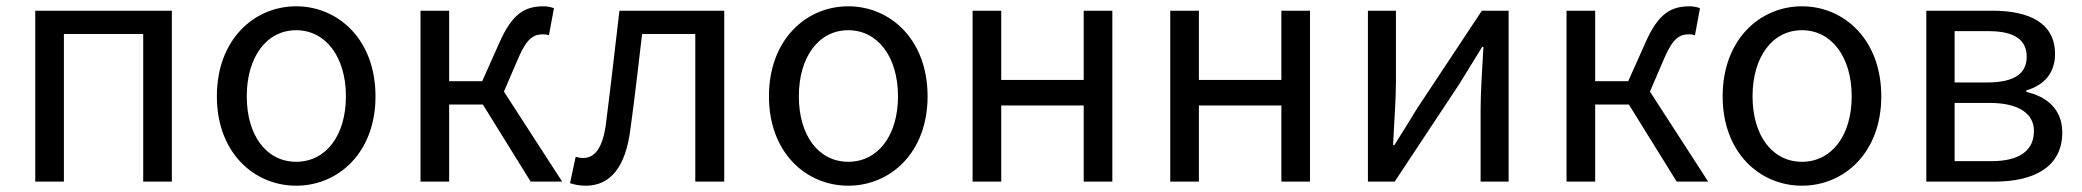

<svg xmlns="http://www.w3.org/2000/svg" viewBox="-20 -577 6615 610"><path d="M92 0H183V-469H435V0H526V-543H92Z M921 13C1054 13 1173 -91 1173 -271C1173 -452 1054 -557 921 -557C788 -557 669 -452 669 -271C669 -91 788 13 921 13ZM921 -63C827 -63 764 -146 764 -271C764 -396 827 -481 921 -481C1015 -481 1079 -396 1079 -271C1079 -146 1015 -63 921 -63Z M1581 -286 1627 -393C1655 -458 1677 -468 1706 -468C1714 -468 1718 -467 1724 -465L1740 -551C1732 -554 1720 -557 1708 -557C1649 -557 1608 -536 1566 -440L1512 -319H1407V-543H1316V0H1407V-245H1514L1666 0H1766Z M1841 13C1920 13 1968 -47 1983 -168C1997 -268 2008 -369 2020 -469H2189V0H2281V-543H1948C1934 -425 1921 -308 1906 -191C1897 -110 1871 -75 1833 -75C1823 -75 1816 -77 1809 -79L1791 5C1807 10 1821 13 1841 13Z M2675 13C2808 13 2927 -91 2927 -271C2927 -452 2808 -557 2675 -557C2542 -557 2423 -452 2423 -271C2423 -91 2542 13 2675 13ZM2675 -63C2581 -63 2518 -146 2518 -271C2518 -396 2581 -481 2675 -481C2769 -481 2833 -396 2833 -271C2833 -146 2769 -63 2675 -63Z M3070 0H3161V-242H3423V0H3514V-543H3423V-323H3161V-543H3070Z M3698 0H3789V-242H4051V0H4142V-543H4051V-323H3789V-543H3698Z M4326 0H4411L4617 -311C4637 -344 4668 -394 4689 -428H4693C4689 -357 4684 -284 4684 -227V0H4773V-543H4688L4482 -232C4462 -199 4431 -149 4410 -116H4406C4409 -186 4415 -259 4415 -316V-543H4326Z M5222 -286 5268 -393C5296 -458 5318 -468 5347 -468C5355 -468 5359 -467 5365 -465L5381 -551C5373 -554 5361 -557 5349 -557C5290 -557 5249 -536 5207 -440L5153 -319H5048V-543H4957V0H5048V-245H5155L5307 0H5407Z M5705 13C5838 13 5957 -91 5957 -271C5957 -452 5838 -557 5705 -557C5572 -557 5453 -452 5453 -271C5453 -91 5572 13 5705 13ZM5705 -63C5611 -63 5548 -146 5548 -271C5548 -396 5611 -481 5705 -481C5799 -481 5863 -396 5863 -271C5863 -146 5799 -63 5705 -63Z M6100 0H6317C6443 0 6532 -47 6532 -156C6532 -233 6479 -271 6418 -285V-290C6474 -306 6509 -345 6509 -405C6509 -504 6428 -543 6309 -543H6100ZM6190 -315V-478H6299C6383 -478 6419 -448 6419 -397C6419 -346 6384 -315 6293 -315ZM6190 -65V-250H6301C6394 -250 6442 -216 6442 -161C6442 -100 6398 -65 6307 -65Z"/></svg>

Font: Noto Sans CJK TC Regular
Style: Regular
Weight: 400
Designer: Ryoko NISHIZUKA (kana & ideographs); Paul D. Hunt (Latin, Greek & Cyrillic); Wenlong ZHANG (bopomofo); Sandoll Communica
Foundry: Adobe Systems Incorporated
Version: Version 1.001;PS 1.001;hotconv 1.0.78;makeotf.lib2.5.61930